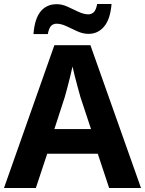

<svg xmlns="http://www.w3.org/2000/svg" viewBox="-20 -944 728 964"><path d="M528 0 471 -172H217L160 0H0L253 -717H434L688 0ZM384 -456Q380 -470 372 -499.5Q364 -529 356 -560Q348 -591 344 -610Q339 -587 332 -558Q325 -529 317.5 -501.5Q310 -474 305 -456L253 -296H437ZM148 -773Q154 -850 184 -886.5Q214 -923 265 -923Q292 -923 320 -910Q348 -897 374.5 -884.5Q401 -872 424 -872Q439 -872 450.5 -882.5Q462 -893 468 -924H540Q534 -848 503 -811Q472 -774 425 -774Q396 -774 368 -787Q340 -800 313.5 -812.5Q287 -825 264 -825Q248 -825 237 -814.5Q226 -804 220 -773Z"/></svg>

Font: Noto Sans Syriac
Style: Bold
Weight: 700
Designer: Patrick Giasson and the Monotype Design Team
Foundry: Monotype Imaging Inc.
Version: Version 3.000; ttfautohint (v1.8.4.7-5d5b)